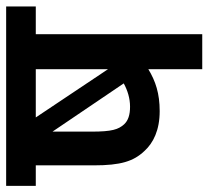

<svg xmlns="http://www.w3.org/2000/svg" viewBox="-46 -616 662 609"><g transform="rotate(-90 284.5 -311.0)"><path d="M569 -622H0V-528H65V-344C65 -258 78 -218 110 -184C136 -155 177 -135 237 -135C293 -135 332 -148 370 -171V0H481V-528H569ZM370 -528V-299L217 -528ZM195 -248C179 -266 172 -286 172 -351V-475L325 -249C303 -237 278 -229 251 -229C225 -229 207 -235 195 -248Z"/></g></svg>

Font: Noto Sans Devanagari UI SemiCondensed SemiBold
Style: Regular
Weight: 600
Width: 4
Designer: Jelle Bosma - Monotype Design Team
Foundry: Monotype Imaging Inc.
Version: Version 2.004